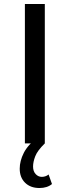

<svg xmlns="http://www.w3.org/2000/svg" viewBox="-20 -720 350 964"><path d="M105 0V-700H205V0ZM178 224Q133 224 106 197.5Q79 171 79 127Q79 88 99.5 47.5Q120 7 170 -31L205 0Q168 36 157 64.5Q146 93 146 116Q146 140 159 154Q172 168 190 168Q199 168 208 165Q217 162 224 156L241 204Q217 224 178 224Z"/></svg>

Font: Montserrat Z Med
Style: Regular
Weight: 500
Designer: Julieta Ulanovsky
Foundry: Julieta Ulanovsky
Version: Version 8.000